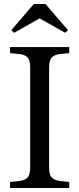

<svg xmlns="http://www.w3.org/2000/svg" viewBox="-20 -934 394 954"><path d="M30 0V-30L71 -34Q96 -37 108.5 -45Q121 -53 125.5 -67Q130 -81 130 -102V-598Q130 -619 125.5 -633Q121 -647 108.5 -655.5Q96 -664 71 -666L30 -670V-700H324V-670L283 -666Q259 -664 246 -655.5Q233 -647 228.5 -633Q224 -619 224 -598V-102Q224 -81 228.5 -67Q233 -53 246 -45Q259 -37 283 -34L324 -30V0ZM50 -771 36 -784 148 -914H206L318 -784L304 -771L178 -842H176Z"/></svg>

Font: Hedvig Letters Serif 24pt 24pt
Style: Regular
Weight: 400
Version: Version 1.000